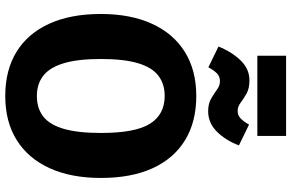

<svg xmlns="http://www.w3.org/2000/svg" viewBox="-209 -883 1109 731"><g transform="rotate(90 345.5 -517.5)"><path d="M345.4 -710.3Q443.6 -710.3 513.4 -667.8Q583.3 -625.2 620.4 -544.2Q657.5 -463.1 657.5 -347.1Q657.5 -233.7 620.4 -152.1Q583.3 -70.4 513.4 -26.7Q443.6 17 345.4 17Q247.5 17 177.7 -25.7Q107.8 -68.4 70.5 -150.1Q33.2 -231.7 33.2 -346.7Q33.2 -460.1 70.5 -541.7Q107.8 -623.2 177.7 -666.8Q247.5 -710.3 345.4 -710.3ZM345.4 -590Q299.6 -590 268.1 -565.9Q236.6 -541.7 220.6 -488.3Q204.6 -434.9 204.6 -346.7Q204.6 -259.6 220.8 -205.7Q237 -151.9 268.5 -127.6Q300 -103.4 345.4 -103.4Q392.2 -103.4 423.5 -127.6Q454.8 -151.9 470.5 -205.7Q486.2 -259.6 486.2 -347.1Q486.2 -478.7 450.9 -534.3Q415.7 -590 345.4 -590ZM403.4 -755.5Q374.9 -755.5 355.4 -766.9Q335.9 -778.3 320.9 -789.3Q306 -800.4 289.2 -800.4Q271 -800.4 259.6 -789.2Q248.2 -778 236.2 -756.3L157.2 -794.8Q176.1 -843.1 208.9 -877.9Q241.7 -912.7 286.1 -912.7Q316.6 -912.7 336.2 -901.7Q355.9 -890.6 370.9 -879.2Q386 -867.8 402.1 -867.8Q419 -867.8 430.6 -878.8Q442.1 -889.8 454.5 -911.2L533.5 -872.6Q514.5 -822.2 481.3 -788.8Q448 -755.5 403.4 -755.5ZM497.6 -1052.2V-942.8H192.2V-1052.2Z"/></g></svg>

Font: Fira Sans Variable
Style: Regular
Weight: 400
Designer: Carrois Corporate & Edenspiekermann AG
Foundry: Carrois Corporate GbR & Edenspiekermann AG
Version: Version 4.202